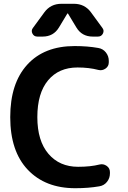

<svg xmlns="http://www.w3.org/2000/svg" viewBox="-20 -983 674 1013"><path d="M377 10Q219 10 126.5 -87.5Q34 -185 34 -365Q34 -543 123.5 -641.5Q213 -740 374 -740Q442 -740 498 -730Q523 -726 538.5 -706.5Q554 -687 554 -662V-654Q554 -633 536.5 -621Q519 -609 499 -614Q450 -627 389 -627Q290 -627 233.5 -559Q177 -491 177 -365Q177 -240 235.5 -171.5Q294 -103 392 -103Q458 -103 505 -115Q525 -120 542.5 -108Q560 -96 560 -75V-68Q560 -43 544.5 -23.5Q529 -4 504 0Q447 10 377 10ZM370 -963Q427 -963 460 -918L520 -836Q531 -822 523 -806Q515 -790 497 -790H469Q412 -790 383 -838L339 -911Q339 -912 337 -912Q335 -912 335 -911L291 -838Q262 -790 205 -790H177Q159 -790 151 -806Q143 -822 154 -836L214 -918Q247 -963 304 -963Z"/></svg>

Font: Rounded Mplus 1c Bold
Style: Bold
Weight: 700
Version: Version 1.059.20150529